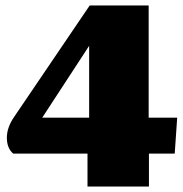

<svg xmlns="http://www.w3.org/2000/svg" viewBox="-20 -680 666 700"><path d="M617 -120H523V0H299V-120H28Q5 -140 5 -178Q5 -216 33 -256L307 -660H522V-251H626ZM305 -513 134 -251H305Z"/></svg>

Font: Sansita ExtraBold
Style: Regular
Weight: 800
Designer: Pablo Cosgaya
Foundry: Omnibus-Type
Version: Version 1.006